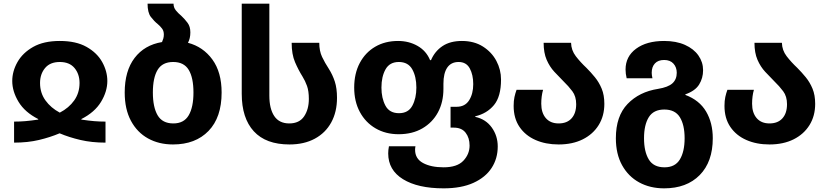

<svg xmlns="http://www.w3.org/2000/svg" viewBox="-20 -780 4525 1050"><path d="M57 0V-115Q89 -115 118.5 -117.5Q148 -120 189 -126V-129Q116 -166 81.5 -223Q47 -280 47 -337Q47 -390 75.5 -440.5Q104 -491 161.5 -523.5Q219 -556 307 -556Q396 -556 453.5 -523.5Q511 -491 539 -440.5Q567 -390 567 -337Q567 -280 532.5 -223Q498 -166 425 -129V-126Q465 -120 495 -117.5Q525 -115 557 -115V0Q482 0 420 -14.5Q358 -29 306 -51Q254 -29 193 -14.5Q132 0 57 0ZM307 -164Q357 -190 386 -231Q415 -272 415 -326Q415 -375 387.5 -408Q360 -441 307 -441Q254 -441 226.5 -408Q199 -375 199 -326Q199 -272 228.5 -231Q258 -190 307 -164Z M1008 -546Q1091 -524 1141.5 -454.5Q1192 -385 1192 -274Q1192 -138 1120.5 -64Q1049 10 926 10Q849 10 789.5 -23Q730 -56 696 -119.5Q662 -183 662 -274Q662 -392 716 -463Q770 -534 866 -550Q870 -559 873 -569Q876 -579 876 -591Q876 -611 866 -624Q856 -637 843 -648Q823 -664 805 -687.5Q787 -711 787 -760H929Q929 -739 941.5 -723.5Q954 -708 972 -693Q990 -676 1005.5 -655.5Q1021 -635 1021 -603Q1021 -570 1008 -546ZM928 -105Q986 -105 1012 -149.5Q1038 -194 1038 -274Q1038 -355 1012 -398Q986 -441 927 -441Q868 -441 842 -398Q816 -355 816 -274Q816 -194 842 -149.5Q868 -105 928 -105Z M1563 10Q1434 10 1368 -62Q1302 -134 1302 -267V-760H1453V-257Q1453 -185 1480 -145Q1507 -105 1562 -105Q1617 -105 1643 -143.5Q1669 -182 1669 -239Q1669 -282 1659 -310Q1649 -338 1634 -362Q1612 -397 1593.5 -440Q1575 -483 1575 -546H1726Q1726 -501 1741.5 -468.5Q1757 -436 1778 -404Q1799 -371 1811 -334Q1823 -297 1823 -245Q1823 -168 1791.5 -110.5Q1760 -53 1701.5 -21.5Q1643 10 1563 10Z M2406 250Q2265 250 2184 200Q2103 150 2103 59Q2103 50 2104 40Q2105 30 2107 20H2252Q2250 30 2250 39Q2250 88 2293.5 111.5Q2337 135 2406 135Q2480 135 2514 99Q2548 63 2548 16Q2548 -26 2526.5 -54Q2505 -82 2462 -82H2444V-196H2477Q2523 -196 2545.5 -231.5Q2568 -267 2568 -320Q2568 -371 2549 -406Q2530 -441 2488 -441Q2447 -441 2426 -410.5Q2405 -380 2405 -322V-294Q2405 -221 2375 -165.5Q2345 -110 2290 -78Q2235 -46 2160 -46Q2089 -46 2034 -78Q1979 -110 1948 -167.5Q1917 -225 1917 -301Q1917 -378 1947.5 -435.5Q1978 -493 2032 -524.5Q2086 -556 2157 -556Q2216 -556 2263.5 -529Q2311 -502 2332 -451H2337Q2358 -500 2400 -528Q2442 -556 2506 -556Q2573 -556 2621 -525.5Q2669 -495 2694.5 -447Q2720 -399 2720 -345Q2720 -252 2681.5 -205.5Q2643 -159 2579 -144V-141Q2637 -128 2669.5 -82.5Q2702 -37 2702 21Q2702 87 2668.5 138.5Q2635 190 2569 220Q2503 250 2406 250ZM2162 -161Q2213 -161 2235 -202Q2257 -243 2257 -301Q2257 -361 2234.5 -401Q2212 -441 2161 -441Q2111 -441 2088.5 -401Q2066 -361 2066 -301Q2066 -243 2088 -202Q2110 -161 2162 -161Z M3035 10Q2964 10 2908.5 -14.5Q2853 -39 2821 -86Q2789 -133 2789 -201Q2789 -229 2793.5 -249.5Q2798 -270 2805 -289H2950Q2945 -272 2942.5 -252.5Q2940 -233 2940 -213Q2940 -163 2965 -134Q2990 -105 3035 -105Q3081 -105 3106 -133Q3131 -161 3131 -210Q3131 -253 3110 -281Q3089 -309 3061 -336Q3037 -360 3011.5 -387.5Q2986 -415 2969.5 -453Q2953 -491 2953 -546H3103Q3104 -505 3129 -472.5Q3154 -440 3187 -409Q3211 -385 3233.5 -357.5Q3256 -330 3270.5 -295Q3285 -260 3285 -212Q3285 -146 3254 -96Q3223 -46 3167 -18Q3111 10 3035 10Z M3612 250Q3535 250 3475.5 217.5Q3416 185 3382 123.5Q3348 62 3348 -24Q3348 -145 3412 -211.5Q3476 -278 3579 -294Q3634 -303 3657.5 -324.5Q3681 -346 3681 -382Q3681 -412 3663 -432Q3645 -452 3612 -452Q3579 -452 3561.5 -433Q3544 -414 3544 -382Q3544 -370 3548 -352H3407Q3401 -377 3401 -400Q3401 -471 3458.5 -513.5Q3516 -556 3612 -556Q3678 -556 3726 -534.5Q3774 -513 3799.5 -476.5Q3825 -440 3825 -396Q3825 -353 3803.5 -318Q3782 -283 3728 -264V-261Q3805 -232 3841.5 -170Q3878 -108 3878 -24Q3878 105 3806.5 177.5Q3735 250 3612 250ZM3614 135Q3672 135 3698 92Q3724 49 3724 -24Q3724 -97 3698 -139Q3672 -181 3613 -181Q3554 -181 3528 -139Q3502 -97 3502 -24Q3502 49 3528 92Q3554 135 3614 135Z M4188 10Q4117 10 4061.5 -14.5Q4006 -39 3974 -86Q3942 -133 3942 -201Q3942 -229 3946.5 -249.5Q3951 -270 3958 -289H4103Q4098 -272 4095.5 -252.5Q4093 -233 4093 -213Q4093 -163 4118 -134Q4143 -105 4188 -105Q4234 -105 4259 -133Q4284 -161 4284 -210Q4284 -253 4263 -281Q4242 -309 4214 -336Q4190 -360 4164.5 -387.5Q4139 -415 4122.5 -453Q4106 -491 4106 -546H4256Q4257 -505 4282 -472.5Q4307 -440 4340 -409Q4364 -385 4386.5 -357.5Q4409 -330 4423.5 -295Q4438 -260 4438 -212Q4438 -146 4407 -96Q4376 -46 4320 -18Q4264 10 4188 10Z"/></svg>

Font: Noto Sans Georgian Bold
Style: Regular
Weight: 700
Designer: Monotype Design Team, Akaki Razmadze
Foundry: Google LLC
Version: Version 2.005; ttfautohint (v1.8.4.7-5d5b)